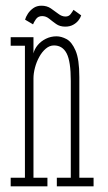

<svg xmlns="http://www.w3.org/2000/svg" viewBox="-20 -654 380 674"><path d="M17.5 0V-30H67.5V-493.5H17.5V-523.5H97.5V-466.5Q101 -482 112.5 -495.8Q124 -509.5 141.2 -518Q158.5 -526.5 178.5 -526.5Q195 -526.5 213.5 -516.8Q232 -507 245.2 -476.5Q258.5 -446 258.5 -383.5V-30H308.5V0H179.5V-30H228.5V-370Q228.5 -438.5 214 -466.5Q199.5 -494.5 169.5 -494.5Q154 -494.5 140.8 -483.2Q127.5 -472 117.8 -454.2Q108 -436.5 102.8 -416.5Q97.5 -396.5 97.5 -379V-30H146.5V0ZM209 -560.5Q190 -560.5 177 -569.8Q164 -579 152.8 -588.2Q141.5 -597.5 128 -597.5Q113.5 -597.5 106 -586.5Q98.5 -575.5 96 -568.5L68 -585Q70.5 -594.5 77.8 -605.8Q85 -617 97 -625.5Q109 -634 125.5 -634Q144.5 -634 158.5 -624.5Q172.5 -615 184.8 -605.5Q197 -596 210 -596Q221.5 -596 228 -604.5Q234.5 -613 238 -619.5L265 -600Q262.5 -591.5 255.2 -582.2Q248 -573 236.5 -566.8Q225 -560.5 209 -560.5Z"/></svg>

Font: Imbue Thin 10pt Thin
Style: Regular
Weight: 250
Version: Version 1.102